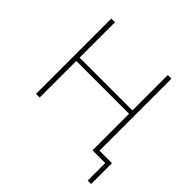

<svg xmlns="http://www.w3.org/2000/svg" viewBox="-210 -900 1262 1262"><g transform="rotate(45 421.0 -268.5)"><path d="M657 0V-340H166V0H132V-700H166V-371H657V-700H691V0ZM775 163V0H658V-31H807V163Z"/></g></svg>

Font: Montserrat ExtraLight
Style: Regular
Weight: 200
Designer: Julieta Ulanovsky
Foundry: Julieta Ulanovsky
Version: Version 9.000; ttfautohint (v1.8.4.7-5d5b)